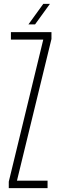

<svg xmlns="http://www.w3.org/2000/svg" viewBox="-20 -965 309 985"><path d="M25 0V-33L202 -762H36V-800H244V-765L67 -38H224V0ZM126 -840 202 -945H236L160 -840Z"/></svg>

Font: Big Shoulders Text SC Thin
Style: Regular
Weight: 100
Designer: Patric King
Foundry: XO Type Co
Version: Version 2.002